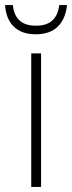

<svg xmlns="http://www.w3.org/2000/svg" viewBox="-41 -742 286 762"><path d="M122 0H83V-530H122ZM225 -722Q219 -666 188 -636Q157 -606 101 -606Q45 -606 14 -636Q-17 -666 -21 -722H10Q18 -640 101 -640Q145 -640 167.5 -661.5Q190 -683 194 -722Z"/></svg>

Font: Noto Sans Disp ExtLt
Style: Regular
Weight: 200
Designer: Monotype Design Team
Foundry: Monotype Imaging Inc.
Version: Version 2.000;GOOG;noto-source:20170915:90ef993387c0